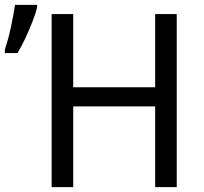

<svg xmlns="http://www.w3.org/2000/svg" viewBox="-37 -772 841 792"><path d="M692 0H603V-333H265V0H176V-714H265V-412H603V-714H692ZM-17 -567Q-11 -585 -4.5 -608.5Q2 -632 7.5 -657.5Q13 -683 17.5 -707.5Q22 -732 25 -752H116V-741Q111 -719 98 -685.5Q85 -652 68.5 -616.5Q52 -581 35 -553H-17Z"/></svg>

Font: Noto Sans Display
Style: Regular
Weight: 400
Designer: Monotype Design Team
Foundry: Monotype Imaging Inc.
Version: Version 2.003